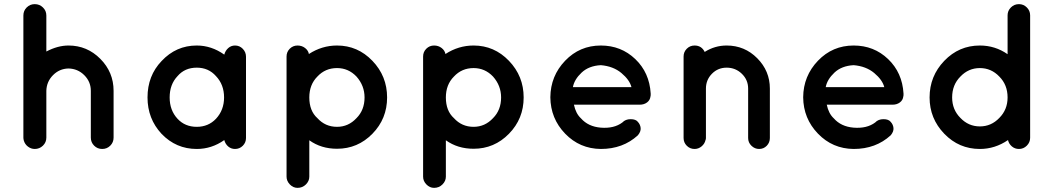

<svg xmlns="http://www.w3.org/2000/svg" viewBox="-20 -720 5113 928"><path d="M204 -281V-55Q204 -32 187.5 -16Q171 0 148 0Q130 0 115 -11.5Q100 -23 95 -41Q93 -49 93 -55V-645Q93 -668 109 -684Q125 -700 148 -700Q171 -700 187.5 -684Q204 -668 204 -645V-471Q259 -500 311 -500Q401 -500 465 -435.5Q529 -371 529 -281V-55Q529 -32 513 -16Q497 0 474 0Q451 0 435 -16Q419 -32 419 -55V-281Q419 -325 387.5 -356.5Q356 -388 311 -389Q267 -388 236 -356.5Q205 -325 204 -281Z M1169 -446V-249V-53Q1169 -31 1153.5 -15.5Q1138 0 1116 0Q1097 0 1083 -12Q1069 -24 1064 -43Q1003 0 931 0Q831 0 761 -73Q693 -146 693 -249Q693 -354 761 -425Q831 -500 931 -500Q1002 -500 1064 -456Q1069 -475 1083 -487.5Q1097 -500 1116 -500Q1138 -500 1153.5 -484Q1169 -468 1169 -446ZM1024 -146Q1063 -188 1063 -249Q1063 -311 1024 -352Q988 -393 931 -393Q873 -393 838 -352Q800 -312 800 -249Q800 -187 838 -146Q874 -107 931 -107Q987 -107 1024 -146Z M1418 188Q1397 188 1381 171.5Q1365 155 1365 134V-248V-249V-447Q1365 -469 1380.5 -484.5Q1396 -500 1418 -500Q1439 -500 1454.5 -488Q1470 -476 1473 -459Q1536 -500 1609 -500Q1709 -500 1780 -426Q1851 -352 1851 -249Q1851 -146 1780 -73.5Q1709 -1 1609 -1Q1532 -1 1475 -42V134Q1475 155 1458.5 171.5Q1442 188 1418 188ZM1514 -350Q1475 -311 1475 -249Q1475 -184 1514 -149Q1552 -107 1609 -107Q1664 -107 1703 -149Q1742 -188 1742 -249Q1742 -306 1703 -350Q1664 -391 1609 -391Q1552 -391 1514 -350Z M2078 188Q2057 188 2041 171.5Q2025 155 2025 134V-248V-249V-447Q2025 -469 2040.5 -484.5Q2056 -500 2078 -500Q2099 -500 2114.5 -488Q2130 -476 2133 -459Q2196 -500 2269 -500Q2369 -500 2440 -426Q2511 -352 2511 -249Q2511 -146 2440 -73.5Q2369 -1 2269 -1Q2192 -1 2135 -42V134Q2135 155 2118.5 171.5Q2102 188 2078 188ZM2174 -350Q2135 -311 2135 -249Q2135 -184 2174 -149Q2212 -107 2269 -107Q2324 -107 2363 -149Q2402 -188 2402 -249Q2402 -306 2363 -350Q2324 -391 2269 -391Q2212 -391 2174 -350Z M2884 0Q2782 -1 2711.5 -74Q2641 -147 2640 -250Q2641 -353 2711.5 -426.5Q2782 -500 2884 -500Q2982 -500 3050.5 -434.5Q3119 -369 3125 -268V-263Q3125 -256 3124 -254Q3122 -236 3107.5 -225Q3093 -214 3072 -214H2754Q2763 -171 2788 -148Q2823 -108 2884 -103Q2948 -98 2988 -128Q3003 -144 3028 -144Q3053 -144 3063 -131Q3075 -118 3076.5 -101Q3078 -84 3063 -66Q2991 0 2884 0ZM2884 -405Q2826 -402 2791 -369Q2756 -336 2749 -299H3032Q3023 -334 2983.5 -367Q2944 -400 2884 -405Z M3492 -500Q3579 -500 3640 -438.5Q3701 -377 3701 -292V-53Q3701 -31 3686 -15.5Q3671 0 3649 0Q3628 0 3612 -15.5Q3596 -31 3596 -53V-292Q3596 -334 3565.5 -363.5Q3535 -393 3492 -393Q3450 -393 3421 -363.5Q3392 -334 3392 -292V-53Q3392 -47 3390 -43Q3386 -25 3371 -12.5Q3356 0 3337 0Q3315 0 3299.5 -15.5Q3284 -31 3284 -53V-292V-447Q3284 -469 3299.5 -484.5Q3315 -500 3337 -500Q3371 -500 3386 -469Q3435 -500 3492 -500Z M4106 0Q4004 -1 3933.5 -74Q3863 -147 3862 -250Q3863 -353 3933.5 -426.5Q4004 -500 4106 -500Q4204 -500 4272.5 -434.5Q4341 -369 4347 -268V-263Q4347 -256 4346 -254Q4344 -236 4329.5 -225Q4315 -214 4294 -214H3976Q3985 -171 4010 -148Q4045 -108 4106 -103Q4170 -98 4210 -128Q4225 -144 4250 -144Q4275 -144 4285 -131Q4297 -118 4298.5 -101Q4300 -84 4285 -66Q4213 0 4106 0ZM4106 -405Q4048 -402 4013 -369Q3978 -336 3971 -299H4254Q4245 -334 4205.5 -367Q4166 -400 4106 -405Z M4959 -249V-54Q4959 -32 4943 -16Q4927 0 4905 0Q4885 0 4870.5 -12.5Q4856 -25 4852 -43Q4789 0 4716 0Q4615 0 4544 -73.5Q4473 -147 4473 -249Q4473 -352 4544 -426Q4615 -500 4716 -500Q4790 -500 4850 -458V-646Q4850 -668 4866 -684Q4882 -700 4905 -700Q4927 -700 4943 -684Q4959 -668 4959 -646V-250ZM4810 -350Q4771 -391 4716 -391Q4661 -391 4622 -350Q4582 -310 4582 -249Q4582 -190 4622 -150Q4661 -109 4716 -109Q4771 -109 4810 -150Q4850 -190 4850 -249Q4850 -310 4810 -350Z"/></svg>

Font: Quicksand
Style: Bold
Weight: 700
Designer: Andrew Paglinawan
Foundry: Andrew Paglinawan
Version: 1.002